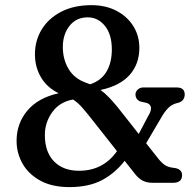

<svg xmlns="http://www.w3.org/2000/svg" viewBox="-20 -732 776 764"><path d="M517.5 -39.5 476 -92Q438 -43 385.8 -15.2Q333.5 12.5 256 12.5Q188 12.5 141.2 -12.8Q94.5 -38 70.2 -80Q46 -122 46 -171.5Q46 -241 89 -292Q132 -343 213.5 -361Q167 -383.5 143 -424.5Q119 -465.5 119 -515.5Q119 -571 146.2 -615.2Q173.5 -659.5 224 -685.5Q274.5 -711.5 344 -711.5Q400.5 -711.5 443.5 -689Q486.5 -666.5 510.5 -628Q534.5 -589.5 534.5 -541.5Q534.5 -477.5 496 -434Q457.5 -390.5 380 -374Q397.5 -361.5 414 -344.2Q430.5 -327 450.5 -302.5L532 -199L569.5 -270Q594.5 -310.5 565 -322L537.5 -328.5Q527.5 -333 523.2 -340.5Q519 -348 519 -355.5Q519 -367 528 -375.5Q537 -384 550 -384H683Q715 -384 715 -356Q715 -346 709.8 -337Q704.5 -328 689.5 -323Q668 -318.5 654.8 -307.2Q641.5 -296 627.5 -274L561.5 -162L610 -100.5Q624.5 -82.5 637.2 -74.5Q650 -66.5 671.5 -64Q704.5 -60.5 704.5 -35Q704.5 -4.5 668 -4.5H589Q565.5 -4.5 549 -12.5Q532.5 -20.5 517.5 -39.5ZM329 -663Q283.5 -663 256.8 -629.2Q230 -595.5 230 -545Q230 -495.5 253.2 -457Q276.5 -418.5 323 -402.5Q331 -399.5 338.5 -396.5Q382.5 -411 403.8 -447Q425 -483 425 -535Q425 -595 397.5 -629Q370 -663 329 -663ZM158.5 -195Q158.5 -127 195 -89.8Q231.5 -52.5 294.5 -52.5Q390.5 -52.5 445.5 -130.5L343 -260.5Q322 -287 306 -305.2Q290 -323.5 270.5 -336Q217 -326.5 187.8 -285.5Q158.5 -244.5 158.5 -195Z"/></svg>

Font: Fraunces 9pt S100
Style: Regular
Weight: 400
Version: Version 1.000; ttfautohint (v1.8.3)